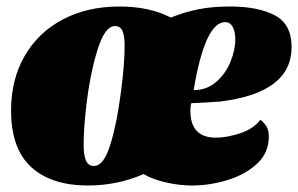

<svg xmlns="http://www.w3.org/2000/svg" viewBox="-20 -550 916 590"><path d="M876 -405Q876 -265 657 -238Q603 -234 568 -233Q565 -224 565 -210Q565 -127 643 -127Q677 -127 718 -140.5Q759 -154 780 -182Q794 -171 800 -159.5Q806 -148 806 -130Q806 -80 769.5 -46.5Q733 -13 678.5 3.5Q624 20 571 20Q530 20 489.5 10.5Q449 1 421 -15Q341 20 250 20Q138 20 76 -36.5Q14 -93 14 -211Q14 -305 55.5 -377.5Q97 -450 172.5 -490Q248 -530 347 -530Q440 -530 505 -496Q547 -513 589.5 -521.5Q632 -530 687 -530Q773 -530 824.5 -503Q876 -476 876 -405ZM575 -273Q615 -273 644 -298Q673 -323 688 -359.5Q703 -396 703 -429Q703 -453 695 -467.5Q687 -482 672 -482Q610 -482 575 -273ZM352 -270Q363 -353 363 -410Q363 -439 356.5 -454.5Q350 -470 333 -470Q302 -470 279 -395Q256 -320 245 -223Q237 -154 237 -104Q237 -74 244 -57Q251 -40 269 -40Q299 -40 319.5 -107Q340 -174 352 -270Z"/></svg>

Font: Sansita Black Italic
Style: Regular
Weight: 900
Italic angle: -11°
Designer: Pablo Cosgaya
Foundry: Omnibus-Type
Version: Version 1.006